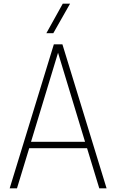

<svg xmlns="http://www.w3.org/2000/svg" viewBox="-20 -1032 637 1052"><path d="M564 0H524L457 -220H140L73 0H33L275 -789H322ZM446 -255 298 -743 150 -255ZM272 -850H234L324 -1012H364Z"/></svg>

Font: Tanohe Sans ExtraLight
Style: Regular
Weight: 250
Designer: Village Type and Design LLC & Cristiano Sobral
Foundry: Cooper Hewitt Smithsonian Design Museum
Version: Version 1.00;September 29, 2021;FontCreator 13.0.0.2655 64-b